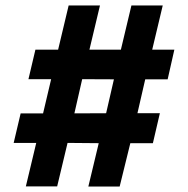

<svg xmlns="http://www.w3.org/2000/svg" viewBox="-20 -701 688 702"><path d="M74.5 -19.5 112.5 -178.5H30L55.5 -286.5H137.5L167 -411.5H84L109.5 -519.5H192.5L231 -681H345.5L307 -519.5H422L460.5 -681H575L536.5 -519.5H617.5L593 -411H511L482.5 -287H564.5L539 -177.5H456.5L417.5 -19H303L341 -177.5L227 -178.5L189 -19.5ZM252 -286.5 368 -287 396.5 -411 280.5 -411.5Z"/></svg>

Font: Geologica
Style: Bold
Weight: 700
Designer: Sindre Bremnes, Frode Helland
Foundry: Monokrom Skriftforlag AS
Version: Version 1.010; ttfautohint (v1.8.4.7-5d5b);gftools[0.9.28]